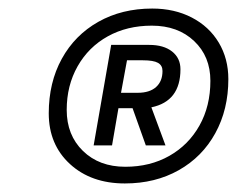

<svg xmlns="http://www.w3.org/2000/svg" viewBox="-20 -730 558 449"><path d="M514 -545Q514 -474 483.5 -418.5Q453 -363 398 -332Q343 -301 272 -301Q193 -301 143.5 -346.5Q94 -392 94 -465Q94 -537 124.5 -592.5Q155 -648 210 -679Q265 -710 336 -710Q388 -710 428.5 -689Q469 -668 491.5 -630.5Q514 -593 514 -545ZM472 -541Q472 -598 434 -634Q396 -670 335 -670Q277 -670 232 -645Q187 -620 161.5 -575Q136 -530 136 -473Q136 -414 174 -377Q212 -340 273 -340Q331 -340 376 -365.5Q421 -391 446.5 -436.5Q472 -482 472 -541ZM402 -568Q402 -493 334 -479L367 -390H321L290 -477H257L242 -390H199L240 -625H329Q363 -625 382.5 -609.5Q402 -594 402 -568ZM360 -564Q360 -577 349.5 -583Q339 -589 314 -589H277L263 -513H302Q330 -513 345 -526.5Q360 -540 360 -564Z"/></svg>

Font: Sarabun
Style: Italic
Weight: 400
Italic angle: -10°
Designer: Suppakit Chalermlarp | Katatrad Co.,Ltd.
Foundry: Cadson Demak Co.,Ltd.
Version: Version 1.000; ttfautohint (v1.6)